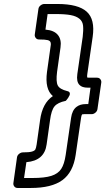

<svg xmlns="http://www.w3.org/2000/svg" viewBox="-20 -788 526 959"><path d="M46.9 126 64.9 -2Q66.4 -12.7 75.7 -19.8Q85 -26.9 94.2 -26.9Q125.5 -26.9 139.2 -30.8Q152.8 -34.7 156.5 -41.5Q160.2 -48.3 163.1 -66.9L180.2 -188Q191.4 -272.9 244.1 -308.1Q203.1 -342.3 214.8 -429.2L231.9 -550.8Q235.4 -566.4 232.9 -575.4Q230.5 -584.5 218.3 -587.6Q206.1 -590.8 174.8 -590.8Q164.1 -590.8 158.2 -598.9Q152.3 -606.9 153.8 -616.2L171.9 -743.2Q173.3 -753.9 182.6 -761Q191.9 -768.1 201.2 -768.1H267.1Q370.6 -768.1 413.1 -729.7Q455.6 -691.4 442.9 -604L416 -418Q415 -413.1 415 -408.7Q415 -404.3 415.5 -402.3L416 -400.9Q416.5 -400.9 417.7 -400.6Q418.9 -400.4 421.4 -400.1Q423.8 -399.9 426.8 -399.9H464.8Q475.6 -399.9 481.4 -392.1Q487.3 -384.3 485.8 -375L466.8 -243.2Q465.3 -232.4 456.3 -225.1Q447.3 -217.8 438 -217.8H399.9L390.1 -216.8Q386.7 -212.4 384.8 -199.2L357.9 -14.2Q345.2 72.8 291.5 111.8Q237.8 150.9 133.8 150.9H67.9Q57.1 150.9 51.3 143.1Q45.4 135.3 46.9 126ZM100.1 101.1H141.1Q203.6 101.1 236.8 90.3Q270 79.6 285.6 55.9Q301.3 32.2 308.1 -14.2L335 -199.2Q340.3 -237.3 361.8 -253.9Q379.9 -268.1 408.2 -268.1H420.9L432.1 -350.1H418.9Q389.6 -350.1 377 -363.8Q360.8 -379.9 366.2 -418L393.1 -604Q397 -636.7 395 -658.7Q393.1 -680.7 377.4 -693.8Q361.8 -707 334 -712.4Q306.2 -717.8 258.8 -717.8H217.8L207 -640.1Q250 -636.7 269 -613.5Q288.1 -590.3 282.2 -550.8L265.1 -429.2Q258.8 -379.9 268.6 -361.1Q278.3 -342.3 315.9 -333Q325.2 -331.1 327.9 -325.2Q330.6 -319.3 327.6 -312.5Q324.7 -305.7 320.3 -299.1Q315.9 -292.5 312 -288.1L308.1 -284.2Q268.1 -275.9 252.2 -256.6Q236.3 -237.3 230 -188L212.9 -66.9Q202.1 14.6 111.8 22Z"/></svg>

Font: Trueno Bold Outline
Style: Italic
Weight: 700
Width: 6
Designer: Julieta Ulanovsky
Foundry: Julieta Ulanovsky
Version: Version 3.001b | FøM Fix